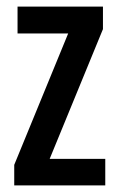

<svg xmlns="http://www.w3.org/2000/svg" viewBox="-20 -560 359 580"><path d="M298 0H23V-62L186 -459H33V-540H291V-472L130 -80H298Z"/></svg>

Font: Noto Sans Telugu ExtraCondensed Medium
Style: Regular
Weight: 500
Width: 2
Designer: Jelle Bosma - Monotype Design Team
Foundry: Monotype Imaging Inc.
Version: Version 2.005; ttfautohint (v1.8.4.7-5d5b)